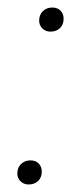

<svg xmlns="http://www.w3.org/2000/svg" viewBox="-20 -480 224 510"><path d="M114 -396Q101 -396 92.5 -404.5Q84 -413 84 -425Q84 -441 94 -450.5Q104 -460 119 -460Q133 -460 141 -451.5Q149 -443 149 -430Q149 -415 139.5 -405.5Q130 -396 114 -396ZM56 10Q43 10 34.5 1.5Q26 -7 26 -19Q26 -35 36 -44.5Q46 -54 61 -54Q75 -54 83 -45.5Q91 -37 91 -24Q91 -9 81.5 0.5Q72 10 56 10Z"/></svg>

Font: Fira Sans UltraLight
Style: Italic
Weight: 200
Italic angle: -8°
Designer: Carrois Corporate & Edenspiekermann AG
Foundry: Carrois Corporate GbR & Edenspiekermann AG
Version: Version 4.203;PS 004.203;hotconv 1.0.88;makeotf.lib2.5.64775